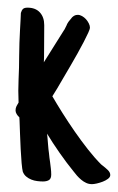

<svg xmlns="http://www.w3.org/2000/svg" viewBox="-20 -443 304 494"><path d="M263.7 7.3Q263.7 12.7 257.8 17.1Q252 21.5 244.4 24.4Q236.8 27.3 229 29.1Q221.2 30.8 216.8 30.8Q208.5 30.8 201.7 27.6Q194.8 24.4 189 19.5Q183.1 14.6 178 8.8Q172.9 2.9 168.5 -2.9Q151.4 -23.9 133.3 -49.8Q115.2 -75.7 101.1 -99.1Q101.1 -97.2 101.6 -94.2Q102.1 -91.3 102.1 -89.4Q103 -79.1 103.8 -69.1Q104.5 -59.1 106 -48.8Q106.4 -43 107.2 -37.4Q107.9 -31.7 108.9 -25.4Q109.9 -17.6 110.8 -9.8Q111.8 -2 111.8 6.3Q111.8 16.6 106 20.3Q100.1 23.9 90.3 23.9Q83.5 23.9 75.7 22.9Q67.9 22 60.5 19Q53.2 16.1 47.4 11.2Q41.5 6.3 38.6 -1.5Q37.1 -7.3 35.6 -23.4Q34.2 -39.6 33.2 -59.3Q32.2 -79.1 31.5 -99.1Q30.8 -119.1 30.3 -132.3Q30.3 -135.3 30 -137.2Q29.8 -139.2 29.8 -141.1Q25.9 -144.5 22.9 -149.4Q20 -154.3 20 -158.7Q20 -165 22.5 -169.9Q24.9 -174.8 27.8 -179.2Q26.4 -209.5 27.8 -239Q29.3 -268.6 29.3 -298.8Q29.3 -315.4 30 -333Q30.8 -350.6 31.5 -366Q32.2 -381.3 33 -393.1Q33.7 -404.8 33.7 -409.7Q35.6 -416.5 39.1 -419.9Q42.5 -423.3 50.8 -423.3Q71.3 -423.3 82.5 -411.1Q93.8 -398.9 93.8 -378.4Q93.8 -339.8 93.5 -321.5Q93.3 -303.2 93.3 -295.9Q93.3 -288.6 93 -287.4Q92.8 -286.1 92.8 -282.7L145.5 -366.7V-366.2L149.9 -375Q151.4 -377.4 151.6 -378.4Q151.9 -379.4 152.6 -381.1Q153.3 -382.8 156 -386.7Q158.7 -390.6 165.5 -398.4Q168 -400.9 171.4 -402.8Q174.8 -404.8 180.2 -404.8Q185.5 -404.8 191.2 -401.6Q196.8 -398.4 201.2 -393.6Q205.6 -388.7 208.5 -382.8Q211.4 -377 211.4 -372.1Q211.4 -368.2 207 -358.6Q202.6 -349.1 195.6 -335.4Q188.5 -321.8 179.7 -305.9Q170.9 -290 161.4 -273.9Q151.9 -257.8 143.1 -242.7Q134.3 -227.5 127.4 -215.8L114.7 -195.3Q126 -175.8 140.9 -152.1Q155.8 -128.4 172.4 -104.5Q189 -80.6 206.3 -58.6Q223.6 -36.6 240.2 -20L245.1 -16.1Q251 -11.7 257.3 -5.6Q263.7 0.5 263.7 7.3Z"/></svg>

Font: Just Another Hand
Style: Regular
Weight: 400
Designer: Astigmatic (AOETI)
Foundry: Astigmatic (AOETI)
Version: Version 1.000